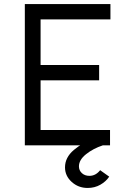

<svg xmlns="http://www.w3.org/2000/svg" viewBox="-20 -720 639 951"><path d="M103 0V-700H527V-624H181V-398H471V-322H181V-76H525V0ZM414 211Q368 211 335 181Q302 151 302 109Q302 60 345.5 23Q389 -14 453 -38L489 0Q441 16 406 44Q371 72 371 104Q371 124 385.5 137.5Q400 151 423 151Q454 151 476 123L521 155Q505 179 477 195Q449 211 414 211Z"/></svg>

Font: Lexend Deca Light
Style: Regular
Weight: 300
Designer: Bonnie Shaver-Troup, Thomas Jockin
Foundry: Lexend
Version: Version 1.008; ttfautohint (v1.8.4.7-5d5b)